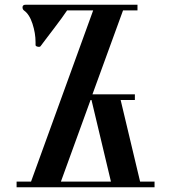

<svg xmlns="http://www.w3.org/2000/svg" viewBox="-20 -790 722 810"><path d="M88 -770H560V-746H499L370 -392H549V-368H489L571 -24H632V0H50V-24H111L373 -746H263Q255 -734 239.5 -712.5Q224 -691 205.5 -667Q187 -643 172 -623Q157 -603 151 -595Q148 -591 139 -593Q130 -595 130 -600V-612Q130 -650 117 -690Q104 -730 81 -746Q75 -751 75 -759Q75 -770 88 -770ZM366 -368H362L237 -24H448Z"/></svg>

Font: Ponomar
Style: Regular
Weight: 400
Version: Version 1.301; ttfautohint (v1.8.4.7-5d5b)